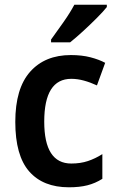

<svg xmlns="http://www.w3.org/2000/svg" viewBox="-20 -786 496 816"><path d="M273 10Q163 10 104 -57.5Q45 -125 45 -268Q45 -410 108 -481Q171 -552 281 -552Q328 -552 364.5 -542.5Q401 -533 427 -519L392 -423Q364 -436 336.5 -443.5Q309 -451 283 -451Q168 -451 168 -269Q168 -91 283 -91Q322 -91 353.5 -101.5Q385 -112 415 -131V-26Q385 -7 351.5 1.5Q318 10 273 10ZM434 -756Q419 -737 391 -709Q363 -681 332.5 -653Q302 -625 278 -606H197V-618Q221 -651 249.5 -691.5Q278 -732 296 -766H434Z"/></svg>

Font: Noto Sans Sinhala SemiCondensed SemiBold
Style: Regular
Weight: 600
Width: 4
Designer: Jelle Bosma - Monotype Design Team
Foundry: Monotype Imaging Inc.
Version: Version 2.006; ttfautohint (v1.8.4.7-5d5b)